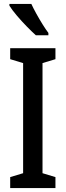

<svg xmlns="http://www.w3.org/2000/svg" viewBox="-20 -960 336 980"><path d="M263 0H32V-56L98 -76V-638L32 -658V-714H263V-658L197 -638V-76L263 -56ZM140 -940Q150 -918 165.5 -890Q181 -862 197.5 -835.5Q214 -809 227 -792V-780H163Q144 -797 117 -824.5Q90 -852 65.5 -881Q41 -910 28 -931V-940Z"/></svg>

Font: Noto Sans Georgian ExtraCondensed Medium
Style: Regular
Weight: 500
Width: 2
Designer: Monotype Design Team, Akaki Razmadze
Foundry: Google LLC
Version: Version 2.005; ttfautohint (v1.8.4.7-5d5b)